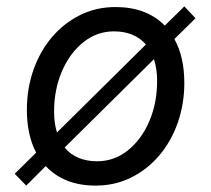

<svg xmlns="http://www.w3.org/2000/svg" viewBox="-20 -562 658 600"><path d="M62 18 26 -19 93 -85Q64 -140 64 -219Q64 -285 84.5 -343.5Q105 -402 142.5 -446Q180 -490 230.5 -515Q281 -540 341 -540Q438 -540 495 -482L556 -542L591 -505L525 -440Q556 -384 556 -303Q556 -237 535.5 -178.5Q515 -120 477.5 -76Q440 -32 389.5 -7Q339 18 279 18Q180 18 123 -43ZM149 -213Q149 -177 158 -148L436 -423Q400 -464 336 -464Q283 -464 240.5 -430Q198 -396 173.5 -339Q149 -282 149 -213ZM471 -309Q471 -347 461 -377L182 -101Q200 -79 226 -68.5Q252 -58 283 -58Q337 -58 379.5 -92Q422 -126 446.5 -183Q471 -240 471 -309Z"/></svg>

Font: Fragment Mono SC
Style: Italic
Weight: 400
Italic angle: -12°
Monospace: yes
Designer: Wei Huang based on Nimbus Sans by URW Studio, based on Helvetica by Max Miedinger.
Foundry: Wei Huang
Version: Version 1.012; ttfautohint (v1.8.4.7-5d5b)